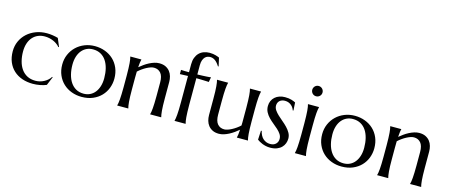

<svg xmlns="http://www.w3.org/2000/svg" viewBox="-48 -1310 4421 1892"><g transform="rotate(15 2163.0 -363.5)"><path d="M481 -104 444.8 -17.1Q431.6 -11.2 414.6 -6.3Q397.5 -1.5 379.2 2Q360.8 5.4 342.3 7.1Q323.7 8.8 307.1 8.8Q248 8.8 198 -8.5Q147.9 -25.9 111.6 -59.1Q75.2 -92.3 54.7 -140.6Q34.2 -189 34.2 -251Q34.2 -306.2 55.4 -353.3Q76.7 -400.4 114.5 -435.1Q152.3 -469.7 203.6 -489.3Q254.9 -508.8 314.9 -508.8Q342.3 -508.8 373.5 -504.2Q404.8 -499.5 429.2 -492.2L463.9 -409.2L458 -405.8Q445.8 -420.9 429 -433.3Q412.1 -445.8 391.8 -454.6Q371.6 -463.4 349.1 -468.3Q326.7 -473.1 303.2 -473.1Q265.1 -473.1 233.9 -459.7Q202.6 -446.3 180.2 -420.9Q157.7 -395.5 145.3 -358.6Q132.8 -321.8 132.8 -274.9Q132.8 -222.2 144.8 -176.8Q156.7 -131.3 180.4 -97.9Q204.1 -64.5 240 -45.7Q275.9 -26.9 324.2 -26.9Q346.7 -26.9 368.9 -32.5Q391.1 -38.1 410.9 -48.6Q430.7 -59.1 447.3 -73.7Q463.9 -88.4 475.1 -106.9Z M539.1 -251Q539.1 -306.2 559.6 -353.3Q580.1 -400.4 616 -435.1Q651.9 -469.7 700.7 -489.3Q749.5 -508.8 805.7 -508.8Q860.8 -508.8 909.4 -490.5Q958 -472.2 994.1 -438.5Q1030.3 -404.8 1051 -356.4Q1071.8 -308.1 1071.8 -248Q1071.8 -197.8 1054.2 -151.4Q1036.6 -105 1002.4 -69.3Q968.3 -33.7 918.7 -12.5Q869.1 8.8 804.7 8.8Q750 8.8 701.7 -9.3Q653.3 -27.3 617.2 -61Q581.1 -94.7 560.1 -142.8Q539.1 -190.9 539.1 -251ZM815.9 -26.9Q850.6 -26.9 879.6 -40.5Q908.7 -54.2 929.7 -80.1Q950.7 -106 962.4 -143.1Q974.1 -180.2 974.1 -227.1Q974.1 -279.8 962.9 -325Q951.7 -370.1 929.4 -403.1Q907.2 -436 873.5 -454.6Q839.8 -473.1 794.9 -473.1Q760.3 -473.1 731.4 -459.7Q702.6 -446.3 681.4 -420.9Q660.2 -395.5 648.4 -358.6Q636.7 -321.8 636.7 -274.9Q636.7 -222.2 648.2 -176.8Q659.7 -131.3 682.1 -97.9Q704.6 -64.5 738 -45.7Q771.5 -26.9 815.9 -26.9Z M1517.1 -329.1Q1517.1 -393.6 1491.2 -423.8Q1465.3 -454.1 1421.9 -454.1Q1406.2 -454.1 1386.7 -447.5Q1367.2 -440.9 1346.7 -429.9Q1326.2 -418.9 1305.7 -404.3Q1285.2 -389.6 1267.1 -373L1266.1 -309.1V-190.9Q1266.1 -149.4 1267.1 -118.4Q1268.1 -87.4 1270 -64.9Q1272 -42.5 1274.4 -27.3Q1276.9 -12.2 1279.8 -2V0H1167V-2Q1169.9 -12.2 1172.6 -27.3Q1175.3 -42.5 1177 -64.9Q1178.7 -87.4 1179.9 -118.4Q1181.2 -149.4 1181.2 -190.9V-309.1Q1181.2 -350.6 1179.9 -381.6Q1178.7 -412.6 1177 -435.1Q1175.3 -457.5 1172.6 -472.7Q1169.9 -487.8 1167 -498V-500H1279.8V-498Q1275.9 -485.8 1273.7 -467Q1271.5 -448.2 1269 -418Q1289.1 -434.6 1312.3 -451.2Q1335.4 -467.8 1360.4 -480.7Q1385.3 -493.7 1411.1 -501.7Q1437 -509.8 1461.9 -509.8Q1500 -509.8 1526.6 -496.6Q1553.2 -483.4 1570.1 -461.9Q1586.9 -440.4 1594.5 -412.8Q1602.1 -385.3 1602.1 -356.9V-190.9Q1602.1 -149.4 1603 -118.4Q1604 -87.4 1606 -64.9Q1607.9 -42.5 1610.4 -27.3Q1612.8 -12.2 1615.7 -2V0H1502.9V-2Q1505.9 -12.2 1508.5 -27.3Q1511.2 -42.5 1512.9 -64.9Q1514.6 -87.4 1515.9 -118.4Q1517.1 -149.4 1517.1 -190.9Z M1929.7 -699.2Q1917.5 -699.2 1903.6 -694.8Q1889.6 -690.4 1877.9 -678.7Q1866.2 -667 1858.4 -646.2Q1850.6 -625.5 1850.6 -592.8V-500Q1876.5 -500.5 1899.2 -501.5Q1921.9 -502.4 1939.9 -503.4Q1958 -504.4 1970.2 -505.6Q1982.4 -506.8 1987.8 -507.8L1979 -458Q1961.9 -458.5 1941.9 -459.5Q1924.8 -460.4 1901.4 -460.9Q1877.9 -461.4 1850.6 -461.9V-190.9Q1850.6 -149.4 1851.8 -118.4Q1853 -87.4 1854.7 -64.9Q1856.4 -42.5 1859.1 -27.3Q1861.8 -12.2 1864.7 -2V0H1752V-2Q1754.9 -12.2 1757.3 -27.3Q1759.8 -42.5 1761.7 -64.9Q1763.7 -87.4 1764.6 -118.4Q1765.6 -149.4 1765.6 -190.9V-461.9L1683.6 -459V-502Q1698.7 -501 1719.7 -500.5Q1740.7 -500 1765.6 -500V-582Q1765.6 -619.6 1776.6 -648.7Q1787.6 -677.7 1807.1 -697.5Q1826.7 -717.3 1854 -727.5Q1881.3 -737.8 1914.1 -737.8Q1932.1 -737.8 1947.8 -735.4Q1963.4 -732.9 1975.8 -729.5Q1988.3 -726.1 1997.8 -722.4Q2007.3 -718.8 2013.7 -715.8L2032.7 -631.8L2026.9 -628.9Q2019 -640.6 2009.8 -653.1Q2000.5 -665.5 1988.8 -675.8Q1977.1 -686 1962.6 -692.6Q1948.2 -699.2 1929.7 -699.2Z M2150.9 -170.9Q2150.9 -106.4 2176.5 -76.2Q2202.1 -45.9 2245.6 -45.9Q2261.2 -45.9 2280.8 -52.5Q2300.3 -59.1 2321 -70.1Q2341.8 -81.1 2362.5 -95.7Q2383.3 -110.4 2400.9 -127Q2401.9 -141.1 2401.9 -157Q2401.9 -172.9 2401.9 -190.9V-309.1Q2401.9 -350.6 2400.6 -381.6Q2399.4 -412.6 2397.7 -435.1Q2396 -457.5 2393.3 -472.7Q2390.6 -487.8 2387.7 -498V-500H2500.5V-498Q2497.6 -487.8 2495.1 -472.7Q2492.7 -457.5 2490.7 -435.1Q2488.8 -412.6 2487.8 -381.6Q2486.8 -350.6 2486.8 -309.1V-190.9Q2486.8 -149.4 2487.8 -118.4Q2488.8 -87.4 2490.7 -64.9Q2492.7 -42.5 2495.1 -27.3Q2497.6 -12.2 2500.5 -2V0H2387.7V-2Q2390.6 -14.2 2393.8 -33.2Q2397 -52.2 2398.4 -83Q2378.4 -65.9 2355.2 -49.3Q2332 -32.7 2306.9 -19.5Q2281.7 -6.3 2256.1 1.7Q2230.5 9.8 2205.6 9.8Q2167.5 9.8 2140.9 -3.4Q2114.3 -16.6 2097.4 -38.1Q2080.6 -59.6 2073 -86.9Q2065.4 -114.3 2065.4 -143.1V-309.1Q2065.4 -350.6 2064.5 -381.6Q2063.5 -412.6 2061.5 -435.1Q2059.6 -457.5 2057.1 -472.7Q2054.7 -487.8 2051.8 -498V-500H2164.6V-498Q2161.6 -487.8 2159.2 -472.7Q2156.7 -457.5 2154.8 -435.1Q2152.8 -412.6 2151.9 -381.6Q2150.9 -350.6 2150.9 -309.1Z M2857.4 -401.9 2850.6 -400.9Q2847.2 -412.1 2839.6 -424.8Q2832 -437.5 2820.1 -448.2Q2808.1 -459 2791.3 -466.1Q2774.4 -473.1 2752.4 -473.1Q2737.3 -473.1 2723.9 -468.8Q2710.4 -464.4 2700.4 -455.8Q2690.4 -447.3 2684.6 -434.6Q2678.7 -421.9 2678.7 -404.8Q2678.7 -380.9 2693.6 -359.1Q2708.5 -337.4 2731 -316.2Q2753.4 -294.9 2779.5 -273.4Q2805.7 -252 2828.1 -228.5Q2850.6 -205.1 2865.5 -178.5Q2880.4 -151.9 2880.4 -121.1Q2880.4 -96.2 2871.6 -72.5Q2862.8 -48.8 2844.5 -30.3Q2826.2 -11.7 2797.6 -0.2Q2769 11.2 2729.5 11.2Q2706.1 11.2 2685.8 6.8Q2665.5 2.4 2648.7 -4.2Q2631.8 -10.7 2618.4 -18.8Q2605 -26.9 2594.7 -34.2L2599.6 -127H2607.4Q2612.3 -104 2622.1 -85Q2631.8 -65.9 2646.2 -52.5Q2660.6 -39.1 2679.2 -31.5Q2697.8 -23.9 2719.7 -23.9Q2755.9 -23.9 2777.1 -43.9Q2798.3 -64 2798.3 -96.2Q2798.3 -122.1 2783.9 -143.8Q2769.5 -165.5 2747.6 -185.5Q2725.6 -205.6 2700.4 -225.6Q2675.3 -245.6 2653.3 -268.3Q2631.3 -291 2616.9 -318.1Q2602.5 -345.2 2602.5 -379.9Q2602.5 -408.2 2613 -431.9Q2623.5 -455.6 2642.3 -472.4Q2661.1 -489.3 2687 -498.5Q2712.9 -507.8 2743.7 -507.8Q2784.2 -507.8 2811.3 -499.3Q2838.4 -490.7 2852.5 -482.9Z M2993.7 -309.1Q2993.7 -350.6 2992.4 -381.6Q2991.2 -412.6 2989.5 -435.1Q2987.8 -457.5 2985.1 -472.7Q2982.4 -487.8 2979.5 -498V-500H3092.3V-498Q3089.4 -487.8 3086.9 -472.7Q3084.5 -457.5 3082.5 -435.1Q3080.6 -412.6 3079.6 -381.6Q3078.6 -350.6 3078.6 -309.1V-190.9Q3078.6 -149.4 3079.6 -118.4Q3080.6 -87.4 3082.5 -64.9Q3084.5 -42.5 3086.9 -27.3Q3089.4 -12.2 3092.3 -2V0H2979.5V-2Q2982.4 -12.2 2985.1 -27.3Q2987.8 -42.5 2989.5 -64.9Q2991.2 -87.4 2992.4 -118.4Q2993.7 -149.4 2993.7 -190.9ZM2983.4 -647.9Q2983.4 -658.7 2987.5 -668.2Q2991.7 -677.7 2998.5 -684.8Q3005.4 -691.9 3014.9 -696Q3024.4 -700.2 3035.6 -700.2Q3046.9 -700.2 3056.4 -696Q3065.9 -691.9 3073 -684.8Q3080.1 -677.7 3084.2 -668.2Q3088.4 -658.7 3088.4 -647.9Q3088.4 -625.5 3073.2 -610.4Q3058.1 -595.2 3035.6 -595.2Q3024.4 -595.2 3014.9 -599.4Q3005.4 -603.5 2998.5 -610.6Q2991.7 -617.7 2987.5 -627.2Q2983.4 -636.7 2983.4 -647.9Z M3190.9 -251Q3190.9 -306.2 3211.4 -353.3Q3231.9 -400.4 3267.8 -435.1Q3303.7 -469.7 3352.5 -489.3Q3401.4 -508.8 3457.5 -508.8Q3512.7 -508.8 3561.3 -490.5Q3609.9 -472.2 3646 -438.5Q3682.1 -404.8 3702.9 -356.4Q3723.6 -308.1 3723.6 -248Q3723.6 -197.8 3706.1 -151.4Q3688.5 -105 3654.3 -69.3Q3620.1 -33.7 3570.6 -12.5Q3521 8.8 3456.5 8.8Q3401.9 8.8 3353.5 -9.3Q3305.2 -27.3 3269 -61Q3232.9 -94.7 3211.9 -142.8Q3190.9 -190.9 3190.9 -251ZM3467.8 -26.9Q3502.4 -26.9 3531.5 -40.5Q3560.5 -54.2 3581.5 -80.1Q3602.5 -106 3614.3 -143.1Q3626 -180.2 3626 -227.1Q3626 -279.8 3614.7 -325Q3603.5 -370.1 3581.3 -403.1Q3559.1 -436 3525.4 -454.6Q3491.7 -473.1 3446.8 -473.1Q3412.1 -473.1 3383.3 -459.7Q3354.5 -446.3 3333.3 -420.9Q3312 -395.5 3300.3 -358.6Q3288.6 -321.8 3288.6 -274.9Q3288.6 -222.2 3300 -176.8Q3311.5 -131.3 3334 -97.9Q3356.4 -64.5 3389.9 -45.7Q3423.3 -26.9 3467.8 -26.9Z M4168.9 -329.1Q4168.9 -393.6 4143.1 -423.8Q4117.2 -454.1 4073.7 -454.1Q4058.1 -454.1 4038.6 -447.5Q4019 -440.9 3998.5 -429.9Q3978 -418.9 3957.5 -404.3Q3937 -389.6 3918.9 -373L3918 -309.1V-190.9Q3918 -149.4 3918.9 -118.4Q3919.9 -87.4 3921.9 -64.9Q3923.8 -42.5 3926.3 -27.3Q3928.7 -12.2 3931.6 -2V0H3818.8V-2Q3821.8 -12.2 3824.5 -27.3Q3827.1 -42.5 3828.9 -64.9Q3830.6 -87.4 3831.8 -118.4Q3833 -149.4 3833 -190.9V-309.1Q3833 -350.6 3831.8 -381.6Q3830.6 -412.6 3828.9 -435.1Q3827.1 -457.5 3824.5 -472.7Q3821.8 -487.8 3818.8 -498V-500H3931.6V-498Q3927.7 -485.8 3925.5 -467Q3923.3 -448.2 3920.9 -418Q3940.9 -434.6 3964.1 -451.2Q3987.3 -467.8 4012.2 -480.7Q4037.1 -493.7 4063 -501.7Q4088.9 -509.8 4113.8 -509.8Q4151.9 -509.8 4178.5 -496.6Q4205.1 -483.4 4221.9 -461.9Q4238.8 -440.4 4246.3 -412.8Q4253.9 -385.3 4253.9 -356.9V-190.9Q4253.9 -149.4 4254.9 -118.4Q4255.9 -87.4 4257.8 -64.9Q4259.8 -42.5 4262.2 -27.3Q4264.6 -12.2 4267.6 -2V0H4154.8V-2Q4157.7 -12.2 4160.4 -27.3Q4163.1 -42.5 4164.8 -64.9Q4166.5 -87.4 4167.7 -118.4Q4168.9 -149.4 4168.9 -190.9Z"/></g></svg>

Font: Marcellus
Style: Regular
Weight: 400
Designer: Astigmatic (AOETI)
Foundry: Astigmatic (AOETI)
Version: Version 1.000